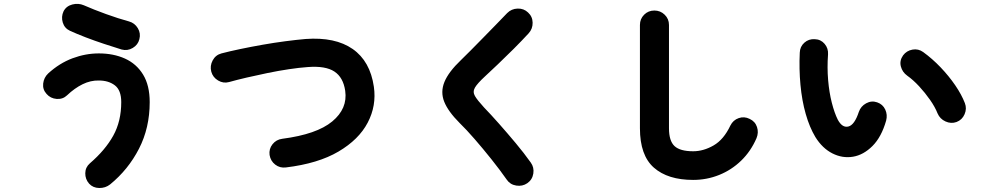

<svg xmlns="http://www.w3.org/2000/svg" viewBox="-20 -870 5040 985"><path d="M545 76Q521 95 489 94.5Q457 94 437 72Q417 49 417.5 18.5Q418 -12 441 -32Q520 -100 561 -174Q602 -248 602 -346Q602 -407 569.5 -432Q537 -457 487 -457Q445 -458 404 -438Q363 -418 324 -381Q302 -360 270.5 -362.5Q239 -365 219 -388Q198 -411 201.5 -441.5Q205 -472 227 -493Q285 -546 352 -571Q419 -596 487 -596Q562 -596 621 -569.5Q680 -543 714 -487.5Q748 -432 748 -346Q748 -214 693 -107Q638 0 545 76ZM604 -616Q562 -629 513.5 -645Q465 -661 419.5 -678.5Q374 -696 339 -712Q311 -725 302 -754.5Q293 -784 306 -812Q320 -839 351 -847Q382 -855 410 -843Q460 -821 523.5 -798Q587 -775 642 -760Q671 -752 687 -725.5Q703 -699 695 -669Q688 -640 661 -624Q634 -608 604 -616Z M1447 -11Q1416 -7 1392 -25.5Q1368 -44 1363 -75Q1359 -106 1378 -130Q1397 -154 1428 -158Q1605 -181 1684.5 -247Q1764 -313 1751 -404Q1741 -473 1695.5 -503Q1650 -533 1559 -526Q1516 -523 1462.5 -515Q1409 -507 1353 -495.5Q1297 -484 1245.5 -472Q1194 -460 1155 -449Q1126 -441 1099 -457Q1072 -473 1064 -502Q1056 -532 1071 -560Q1086 -588 1116 -596Q1158 -607 1213 -618.5Q1268 -630 1327.5 -640.5Q1387 -651 1444.5 -658.5Q1502 -666 1548 -670Q1700 -681 1789.5 -618.5Q1879 -556 1898 -425Q1912 -328 1866.5 -241Q1821 -154 1716.5 -92.5Q1612 -31 1447 -11Z M2685 70Q2660 87 2628.5 82Q2597 77 2580 52Q2545 2 2501.5 -52.5Q2458 -107 2415 -156.5Q2372 -206 2338 -239Q2279 -298 2259 -348Q2239 -398 2260 -449.5Q2281 -501 2345 -562Q2365 -581 2394 -610.5Q2423 -640 2457 -674.5Q2491 -709 2523.5 -742.5Q2556 -776 2582 -803Q2604 -825 2635.5 -826Q2667 -827 2689 -806Q2712 -785 2712.5 -753.5Q2713 -722 2692 -699Q2657 -661 2615 -619Q2573 -577 2534 -540Q2495 -503 2468 -478Q2429 -442 2416.5 -420.5Q2404 -399 2416.5 -377.5Q2429 -356 2463 -319Q2497 -284 2539.5 -236Q2582 -188 2625.5 -136Q2669 -84 2703 -36Q2721 -11 2716 20.5Q2711 52 2685 70Z M3536 53Q3406 53 3334.5 -10Q3263 -73 3263 -212V-742Q3263 -773 3284.5 -794.5Q3306 -816 3337 -816Q3368 -816 3390 -794.5Q3412 -773 3412 -742V-212Q3412 -147 3440.5 -120.5Q3469 -94 3536 -94Q3589 -94 3641 -124Q3693 -154 3727 -226Q3741 -254 3769.5 -264Q3798 -274 3826 -260Q3854 -247 3863.5 -218.5Q3873 -190 3861 -161Q3832 -94 3782.5 -46Q3733 2 3669.5 27.5Q3606 53 3536 53Z M4163 -167Q4133 -217 4113.5 -285.5Q4094 -354 4086.5 -435Q4079 -516 4083 -600Q4084 -631 4106.5 -651Q4129 -671 4160 -669Q4191 -668 4210.5 -645Q4230 -622 4228 -591Q4223 -523 4228.5 -459Q4234 -395 4247.5 -342.5Q4261 -290 4278 -256Q4301 -213 4332.5 -221Q4364 -229 4386 -296Q4396 -325 4423.5 -340Q4451 -355 4480 -345Q4509 -335 4521.5 -308Q4534 -281 4526 -251Q4502 -167 4456 -121Q4410 -75 4356 -66Q4302 -57 4250.5 -83Q4199 -109 4163 -167ZM4887 -244Q4859 -234 4830.5 -247Q4802 -260 4790 -288Q4777 -321 4751.5 -357.5Q4726 -394 4695.5 -427Q4665 -460 4634 -482Q4609 -500 4601.5 -529.5Q4594 -559 4613 -586Q4631 -610 4661 -615.5Q4691 -621 4716 -603Q4763 -569 4805.5 -524.5Q4848 -480 4880.5 -432.5Q4913 -385 4930 -341Q4941 -313 4928.5 -284Q4916 -255 4887 -244Z"/></svg>

Font: Zen Maru Gothic Black
Style: Regular
Weight: 900
Designer: Yoshimichi Ohira
Foundry: Positype
Version: Version 1.001